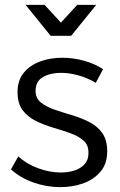

<svg xmlns="http://www.w3.org/2000/svg" viewBox="-20 -766 493 788"><path d="M373 -426Q342 -445 304 -456Q266 -467 230 -467Q186 -467 156 -449.5Q126 -432 126 -393Q126 -363 147.5 -345.5Q169 -328 202.5 -316.5Q236 -305 273 -294Q310 -283 344 -266.5Q378 -250 399 -221Q420 -192 420 -145Q420 -94 392.5 -61.5Q365 -29 321.5 -13.5Q278 2 227 2Q171 2 117 -17Q63 -36 25 -71L55 -124Q89 -93 136.5 -75.5Q184 -58 230 -58Q261 -58 286.5 -66.5Q312 -75 327.5 -92.5Q343 -110 343 -137Q344 -170 323.5 -188.5Q303 -207 269.5 -219Q236 -231 198.5 -242Q161 -253 127.5 -269.5Q94 -286 73 -313.5Q52 -341 52 -388Q52 -437 78 -468Q104 -499 145.5 -514Q187 -529 235 -529Q282 -529 326 -516.5Q370 -504 403 -482ZM272 -619H188L85 -746H163L253 -648H207L297 -746H375Z"/></svg>

Font: Alexandria Light
Style: Regular
Weight: 300
Designer: Mohamed Gaber
Foundry: Kief Type Foundry
Version: Version 5.100